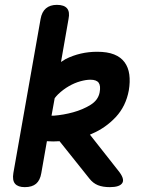

<svg xmlns="http://www.w3.org/2000/svg" viewBox="-20 -760 640 790"><path d="M465 -60Q494 -25 483.5 -7.5Q473 10 432 10Q403 10 383 2Q363 -6 348 -25L225 -179Q199 -177 173 -179L150 -48Q145 -18 128.5 -4Q112 10 82 10Q54 10 42 -4Q30 -18 35 -48L147 -682Q152 -711 169 -725.5Q186 -740 214 -740Q244 -740 256 -725.5Q268 -711 262 -682L231 -505Q241 -512 250 -517Q310 -547 380 -547Q422 -547 449.5 -536Q477 -525 492.5 -504Q508 -483 512 -453.5Q516 -424 510 -388Q498 -323 456.5 -278.5Q415 -234 359 -210Q355 -208 350 -206ZM205 -356 192 -284H201Q241 -287 281 -298Q321 -309 352.5 -328.5Q384 -348 390 -380Q395 -407 386 -419.5Q377 -432 352 -432Q334 -432 310.5 -425.5Q287 -419 263.5 -405.5Q240 -392 219 -372Q211 -364 205 -356Z"/></svg>

Font: Maple Mono SemiBold
Style: Italic
Weight: 600
Italic angle: -10°
Monospace: yes
Designer: subframe7536
Version: Version 7.000